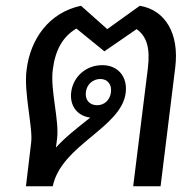

<svg xmlns="http://www.w3.org/2000/svg" viewBox="-20 -646 672 666"><path d="M88 -151 70 0H163C193 -144 401 -202 416 -324C423 -380 389 -420 335 -420C278 -420 234 -380 227 -327C221 -279 248 -244 293 -238C245 -200 202 -166 174 -134L178 -165C186 -229 154 -333 163 -404C172 -474 198 -519 245 -547L342 -468L454 -545C490 -519 501 -478 493 -410L442 0H537L588 -413C602 -529 554 -611 465 -626L352 -545L261 -626C152 -603 85 -513 72 -402C62 -325 95 -201 88 -151ZM278 -327C281 -353 302 -372 328 -372C353 -372 368 -353 365 -327C362 -299 342 -281 317 -281C291 -281 274 -299 278 -327Z"/></svg>

Font: TPK Tissa Web Medium
Style: Italic
Weight: 500
Italic angle: -7°
Designer: Jacques Le Bailly, Suppakit Chalermlarp | Katatrad Co.,Ltd.
Foundry: Jacques Le Bailly, Cadson Demak Co.,Ltd.
Version: Version 5.000;Glyphs 3.1.2 (3151)